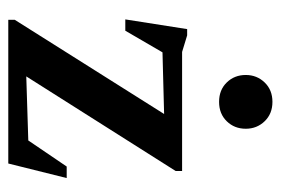

<svg xmlns="http://www.w3.org/2000/svg" viewBox="-130 -564 694 475"><g transform="rotate(90 217.5 -327.0)"><path d="M29.5 0V-16L262.5 -385.5L110 -381.5L56.5 -289.5H28.5L52.5 -442.5H68L109 -430H403.5V-414L169.5 -44.5L328 -49.5L392.5 -144.5H421L385 0ZM232.5 -521.5Q203 -521.5 184.5 -540.5Q166 -559.5 166 -587.5Q166 -615 184.5 -634.2Q203 -653.5 232.5 -653.5Q262 -653.5 280.5 -634.2Q299 -615 299 -587.5Q299 -559.5 280.5 -540.5Q262 -521.5 232.5 -521.5Z"/></g></svg>

Font: Newsreader Text SemiBold
Style: Regular
Weight: 600
Designer: Hugues Gentile
Foundry: Production Type
Version: Version 1.001